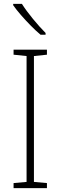

<svg xmlns="http://www.w3.org/2000/svg" viewBox="-20 -970 312 990"><path d="M222 0H50V-26L117 -32V-681L50 -688V-714H222V-688L155 -681V-32L222 -26ZM93 -950Q115 -915 150 -872.5Q185 -830 215 -800V-791H189Q165 -811 138.5 -838Q112 -865 88 -892.5Q64 -920 48 -943V-950Z"/></svg>

Font: Noto Sans Georgian SemiCondensed ExtraLight
Style: Regular
Weight: 200
Width: 4
Designer: Monotype Design Team, Akaki Razmadze
Foundry: Google LLC
Version: Version 2.005; ttfautohint (v1.8.4.7-5d5b)